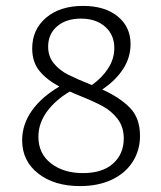

<svg xmlns="http://www.w3.org/2000/svg" viewBox="-20 -625 545 650"><path d="M454 -165Q454 -116 429 -77Q404 -38 358 -16.5Q312 5 251 5Q164 5 109.5 -37.5Q55 -80 55 -150Q55 -204 88 -250.5Q121 -297 181 -332Q138 -355 113.5 -385Q89 -415 89 -461Q89 -525 136 -565Q183 -605 261 -605Q335 -605 378.5 -569.5Q422 -534 422 -476Q422 -430 396.5 -391Q371 -352 326 -322Q386 -295 420 -260Q454 -225 454 -165ZM291 -337Q326 -362 346.5 -394Q367 -426 367 -463Q367 -507 336 -534.5Q305 -562 254 -562Q204 -562 173.5 -536Q143 -510 143 -467Q143 -433 163 -409.5Q183 -386 211 -372Q239 -358 291 -337ZM399 -156Q399 -195 378.5 -222Q358 -249 327.5 -265.5Q297 -282 247 -302L216 -315Q167 -286 138.5 -246.5Q110 -207 110 -162Q110 -105 152.5 -72Q195 -39 261 -39Q327 -39 363 -71.5Q399 -104 399 -156Z"/></svg>

Font: Ysabeau SC Semilight
Style: Regular
Weight: 300
Designer: Christian Thalmann (Catharsis Fonts)
Version: Version 0.003